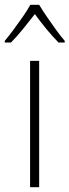

<svg xmlns="http://www.w3.org/2000/svg" viewBox="-44 -784 291 804"><path d="M120 0H82V-529H120ZM120 -764Q133 -742 152.5 -713.5Q172 -685 192 -657.5Q212 -630 227 -613V-606H201Q176 -631 149.5 -663.5Q123 -696 102 -725Q80 -697 53.5 -664Q27 -631 2 -606H-24V-613Q-8 -632 12.5 -659.5Q33 -687 52 -714.5Q71 -742 83 -764Z"/></svg>

Font: Noto Sans Hebrew SemiCondensed ExtraLight
Style: Regular
Weight: 200
Width: 4
Designer: Monotype Design Team
Foundry: Monotype Imaging Inc.
Version: Version 2.004; ttfautohint (v1.8.4.7-5d5b)